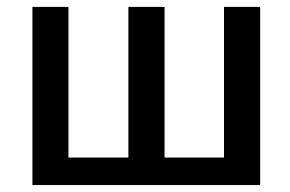

<svg xmlns="http://www.w3.org/2000/svg" viewBox="-20 -532 834 552"><path d="M624 -79.1V-512.2H728V0H73.2V-512.2H176.8V-79.1H349.1V-512.2H453.1V-79.1Z"/></svg>

Font: Lorenzo Sans Medium
Style: Regular
Weight: 500
Foundry: Intel Corporation
Version: Version 1.00; ttfautohint (v1.5)